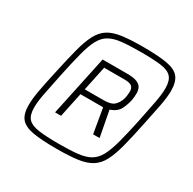

<svg xmlns="http://www.w3.org/2000/svg" viewBox="-155 -858 1035 1027"><g transform="rotate(30 363.0 -344.0)"><path d="M316 8Q223 8 169.5 -1.5Q116 -11 93.5 -38.5Q71 -66 71 -121Q71 -159 81 -214Q91 -269 108 -344Q128 -437 144.5 -500Q161 -563 181.5 -602Q202 -641 234 -661.5Q266 -682 317.5 -689Q369 -696 447 -696Q540 -696 594 -686.5Q648 -677 670.5 -649Q693 -621 693 -566Q693 -528 682.5 -473.5Q672 -419 656 -344Q637 -251 620.5 -188Q604 -125 583.5 -86Q563 -47 530 -26.5Q497 -6 445.5 1Q394 8 316 8ZM313 -21Q383 -21 429.5 -26Q476 -31 505.5 -48Q535 -65 554 -100Q573 -135 589 -194.5Q605 -254 624 -344Q640 -421 650 -474Q660 -527 660 -563Q660 -610 640 -632Q620 -654 574 -660Q528 -666 450 -666Q380 -666 333.5 -661Q287 -656 257.5 -639.5Q228 -623 209 -588Q190 -553 174.5 -493.5Q159 -434 140 -344Q124 -267 113.5 -213.5Q103 -160 103 -124Q103 -77 123 -55.5Q143 -34 189 -27.5Q235 -21 313 -21ZM213 -157 292 -529H443Q485 -529 505.5 -520Q526 -511 533 -496Q540 -481 540 -463Q540 -453 539 -441.5Q538 -430 536 -419Q529 -387 514.5 -358.5Q500 -330 458 -315L488 -157H448L422 -309H282L250 -157ZM289 -343H406Q452 -343 471 -361.5Q490 -380 498 -408Q501 -419 502.5 -431Q504 -443 504 -454Q504 -474 492 -484.5Q480 -495 446 -495H321Z"/></g></svg>

Font: Saira ExtraLight
Style: Italic
Weight: 200
Italic angle: -12°
Designer: Hector Gatti with collaboration of the Omnibus-Type team
Foundry: Omnibus-Type
Version: Version 1.100; ttfautohint (v1.8.3)